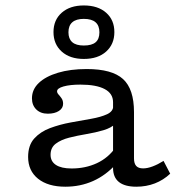

<svg xmlns="http://www.w3.org/2000/svg" viewBox="-20 -684 690 715"><path d="M401 -206.7V-303.5Q401 -335.8 369.8 -352.3Q338.6 -368.9 279.4 -368.9Q240.9 -368.9 216.7 -362.1Q192.5 -355.3 192.5 -343.9Q192.5 -338.1 198.1 -331.9Q203.8 -325.7 209.4 -317.6Q215 -309.5 215 -297.5Q215 -281.1 199.3 -270.8Q183.5 -260.6 157.9 -260.6Q131.3 -260.6 115.1 -276.4Q99 -292.3 99 -317.7Q99 -350.9 124.5 -375.1Q150 -399.4 195.9 -413.1Q241.8 -426.9 302.8 -426.9Q397.4 -426.9 438.2 -389.6Q479 -352.4 479 -266.5V-206.7ZM223.2 11.3Q158.8 11.3 121.7 -18.4Q84.7 -48.1 84.7 -99.6Q84.7 -142.9 107.5 -168.2Q130.4 -193.5 166.4 -207Q202.4 -220.4 242.9 -227.9Q283.3 -235.3 319.4 -241.6Q355.4 -247.9 378.7 -258.6Q401.9 -269.3 401.9 -290.3L411 -223.9Q394.3 -207.6 364.9 -199Q335.5 -190.3 301.4 -184.6Q267.4 -178.9 237.4 -171.3Q207.3 -163.6 187.8 -149Q168.3 -134.4 168.3 -107.5Q168.3 -82.9 188.3 -69.8Q208.4 -56.6 246.8 -56.6Q298.2 -56.6 340.9 -76.4Q383.6 -96.2 411.5 -136.4L412.6 -73.4Q374 -30.9 326.4 -9.8Q278.9 11.3 223.2 11.3ZM479 -94.4Q479 -75.1 487.3 -66Q495.5 -56.9 513 -56.9Q528.9 -56.9 548.4 -64.3Q568 -71.6 589 -84.8L613.8 -37.2Q588.7 -13.4 556.6 -1Q524.5 11.3 487.7 11.3Q444.8 11.3 422.9 -6.2Q401 -23.7 401 -58.6V-206.7H479ZM292.1 -464.5Q240.5 -464.5 209.9 -491.9Q179.2 -519.4 179.2 -564.5Q179.2 -609.7 209.9 -636.7Q240.5 -663.7 292.1 -663.7Q344.6 -663.7 375.2 -636.7Q405.9 -609.7 405.9 -564.5Q405.9 -519.4 375.2 -491.9Q344.6 -464.5 292.1 -464.5ZM292.1 -514.5Q322 -514.5 336.1 -526.6Q350.2 -538.7 350.2 -563.7Q350.2 -588.7 335.7 -601.2Q321.2 -613.7 292.1 -613.7Q263.9 -613.7 249.4 -601.2Q234.9 -588.7 234.9 -563.7Q234.9 -539.5 249 -527Q263.1 -514.5 292.1 -514.5Z"/></svg>

Font: Playfair 5pt SemiExpanded Light
Style: Regular
Weight: 300
Width: 6
Designer: Claus Eggers Sørensen
Foundry: Claus Eggers Sørensen
Version: Version 2.203